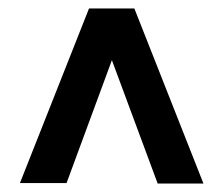

<svg xmlns="http://www.w3.org/2000/svg" viewBox="-20 -710 527 453"><path d="M352 -277 244 -568 190 -690H297L460 -277ZM27 -278 190 -690H297L244 -568L137 -278Z"/></svg>

Font: Radio Canada Big Medium
Style: Regular
Weight: 500
Designer: Étienne Aubert Bonn
Foundry: Coppers and Brasses
Version: Version 1.001